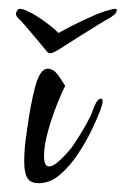

<svg xmlns="http://www.w3.org/2000/svg" viewBox="-20 -441 285 436"><path d="M242 -421Q247 -421 244 -413Q241 -407 227 -399Q221 -396 204 -385.5Q187 -375 167 -362.5Q147 -350 131.5 -340Q116 -330 111 -327Q107 -325 102.5 -322.5Q98 -320 94 -320Q90 -320 87.5 -323Q85 -326 84 -327Q81 -331 67.5 -347Q54 -363 40.5 -379Q27 -395 22 -399Q14 -407 17 -413Q20 -421 25 -421Q32 -421 44 -415Q56 -410 77.5 -395Q99 -380 113 -366Q137 -380 169 -395Q201 -410 217 -415Q235 -421 242 -421ZM68 -25Q49 -25 42 -37Q35 -49 35 -74Q35 -87 36 -102Q37 -117 40 -136Q49 -204 60 -244.5Q71 -285 88 -285Q102 -285 113 -269Q124 -253 128 -246Q121 -233 109.5 -204Q98 -175 89 -143Q80 -111 80 -87Q80 -63 91 -63Q100 -63 111.5 -73Q123 -83 133.5 -95Q144 -107 147 -112Q181 -163 190.5 -190Q200 -217 209 -217Q213 -217 213 -211Q213 -207 211.5 -202.5Q210 -198 208 -191Q202 -175 189 -147.5Q176 -120 157.5 -92Q139 -64 116.5 -44.5Q94 -25 68 -25Z"/></svg>

Font: Comforter
Style: Regular
Weight: 400
Designer: Robert E. Leuschke
Foundry: Robert E. Leuschke
Version: Version 1.013; ttfautohint (v1.8.3)